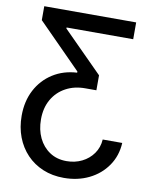

<svg xmlns="http://www.w3.org/2000/svg" viewBox="-100 -803 877 1092"><g transform="rotate(10 338.5 -257.0)"><path d="M637.7 -38.6Q633.8 36.1 594.2 93.5Q554.7 150.9 489.7 182.9Q424.8 214.8 344.2 214.8Q277.8 214.8 223.4 192.1Q168.9 169.4 129.6 128.2Q90.3 86.9 68.8 30.8Q47.4 -25.4 47.4 -92.3Q47.4 -176.3 81.5 -241.2Q115.7 -306.2 176.3 -344.7Q236.8 -383.3 315.9 -387.7V-394.5L65.9 -647V-727.5H596.7V-630.4H211.9V-624.5L440.9 -394.5V-308.1H378.9Q314.5 -308.6 264.9 -281.7Q215.3 -254.9 187.3 -206.1Q159.2 -157.2 159.2 -90.8Q159.2 -31.2 181.6 15.9Q204.1 63 245.4 90.6Q286.6 118.2 342.8 118.2Q391.6 118.2 431.6 98.4Q471.7 78.6 496.8 43.2Q522 7.8 524.9 -38.6Z"/></g></svg>

Font: Inter 18pt Medium
Style: Regular
Weight: 500
Designer: Rasmus Andersson
Foundry: rsms
Version: Version 4.001;git-66647c0bb